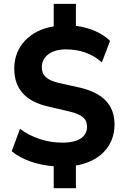

<svg xmlns="http://www.w3.org/2000/svg" viewBox="-20 -856 652 993"><path d="M372.6 117.2V0C492.2 -19.5 572.3 -97.2 572.3 -211.9C572.3 -312.5 513.7 -375 391.1 -403.3L284.7 -426.8C220.2 -441.9 196.3 -467.3 196.3 -507.8C196.3 -563 243.2 -600.6 320.8 -600.6C394.5 -600.6 458.5 -577.6 506.8 -533.2L549.3 -644.5C506.3 -687.5 439.9 -713.9 372.6 -722.2V-835.9H257.8V-719.7C133.8 -699.7 53.7 -615.2 53.7 -502C53.7 -396 111.8 -331.5 231 -304.7L336.9 -279.8C404.8 -264.6 430.2 -240.7 430.2 -201.2C430.2 -153.3 393.1 -118.2 302.2 -118.2C220.7 -118.2 143.1 -145 83.5 -189.5L40.5 -73.7C95.2 -28.8 173.8 -2.9 257.8 3.9V117.2Z"/></svg>

Font: Winston
Style: Bold
Weight: 700
Designer: Vernon Adams, Kim Jin-seong, David Berlow, Cristiano Sobral
Foundry: The Winston Project Authors
Version: Version 3.004